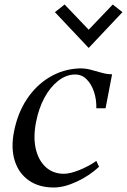

<svg xmlns="http://www.w3.org/2000/svg" viewBox="-20 -820 564 853"><path d="M219 13Q153 13 108 -18.5Q63 -50 45.5 -106Q28 -162 42 -234Q58 -317 99 -379Q140 -441 200 -477Q260 -513 331 -516Q357 -517 382 -510.5Q407 -504 431 -497Q455 -490 478 -490L449 -339H408Q409 -378 397.5 -412.5Q386 -447 364 -468.5Q342 -490 311 -489Q273 -488 238 -460.5Q203 -433 177.5 -386Q152 -339 140 -277Q127 -210 139 -158.5Q151 -107 183.5 -77.5Q216 -48 264 -48Q291 -48 331.5 -64Q372 -80 408 -105L420 -79Q377 -39 321 -13Q265 13 219 13ZM374 -607 224 -766 267 -800 374 -688 481 -800 524 -766Z"/></svg>

Font: Wittgenstein-Italic Regular
Style: Italic
Weight: 400
Italic angle: -11°
Designer: Jörg Drees
Foundry: Jörg Drees
Version: Version 1.000; ttfautohint (v1.8.4.7-5d5b)